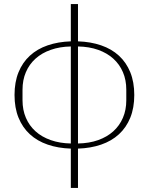

<svg xmlns="http://www.w3.org/2000/svg" viewBox="-20 -718 727 938"><path d="M326 8Q264 6 213 -11.5Q162 -29 126 -62Q90 -95 70.5 -143Q51 -191 51 -254Q51 -317 70.5 -365Q90 -413 126 -446Q162 -479 213 -496.5Q264 -514 326 -516V-698H361V-516Q423 -514 474 -496.5Q525 -479 561 -446Q597 -413 616.5 -365Q636 -317 636 -254Q636 -191 616.5 -143Q597 -95 561 -62Q525 -29 474 -11.5Q423 6 361 8V200H326ZM326 -491Q272 -490 228 -474.5Q184 -459 153.5 -431.5Q123 -404 106.5 -365.5Q90 -327 90 -280V-228Q90 -181 106.5 -142.5Q123 -104 153.5 -76.5Q184 -49 228 -33.5Q272 -18 326 -17ZM361 -17Q416 -18 459.5 -33.5Q503 -49 533.5 -76.5Q564 -104 580.5 -142.5Q597 -181 597 -228V-280Q597 -327 580.5 -365.5Q564 -404 533.5 -431.5Q503 -459 459.5 -474.5Q416 -490 361 -491Z"/></svg>

Font: IBM Plex Serif ExtLt
Style: Regular
Weight: 200
Designer: Mike Abbink, Paul van der Laan, Pieter van Rosmalen
Foundry: Bold Monday
Version: Version 3.001